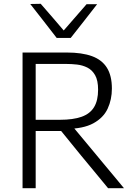

<svg xmlns="http://www.w3.org/2000/svg" viewBox="-20 -989 704 1009"><path d="M98.5 0Q98.5 -60 98.5 -115.5Q98.5 -171 98.5 -236.5V-475Q98.5 -541.5 98.5 -597.2Q98.5 -653 98.5 -713Q126 -713 161.5 -713Q197 -713 239.2 -713Q281.5 -713 331 -713Q411 -713 463.5 -693.8Q516 -674.5 542 -632.8Q568 -591 568 -523.5Q568 -466 545.8 -418Q523.5 -370 470.5 -341Q417.5 -312 326 -311.5L346 -343.5L462.5 -203.5Q489.5 -171 520 -134.2Q550.5 -97.5 579.8 -62.5Q609 -27.5 631.5 0H548Q510 -46 474.8 -88.8Q439.5 -131.5 405 -173L275 -333L318.5 -300.5H155.5V-359.5H295.5Q364 -359.5 408.5 -375.2Q453 -391 474.2 -425.8Q495.5 -460.5 495.5 -517.5Q495.5 -566.5 479.8 -594Q464 -621.5 438.8 -634Q413.5 -646.5 384.5 -649.8Q355.5 -653 328 -653H122.5L167.5 -703.5Q167.5 -642.5 167.5 -586.8Q167.5 -531 167.5 -465.5V-236.5Q167.5 -171 167.5 -115.5Q167.5 -60 167.5 0ZM278 -789.5Q243.5 -834 208.8 -878.8Q174 -923.5 139 -968L194 -969Q227.5 -930.5 259.8 -893.2Q292 -856 325 -817H304.5Q338 -855.5 370.2 -892.5Q402.5 -929.5 435 -967H490.5Q456 -923 421.5 -878.5Q387 -834 351.5 -789.5Z"/></svg>

Font: Commissioner Thin Light
Style: Regular
Weight: 300
Version: Version 1.000